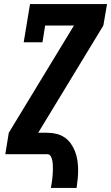

<svg xmlns="http://www.w3.org/2000/svg" viewBox="-20 -755 544 940"><path d="M229 165Q231 154 233 142.5Q235 131 236 119.5Q237 108 238 97Q239 86 239 74.5Q239 63 238.5 52Q238 41 236 30.5Q234 20 228.5 10Q223 0 212 0H6L23 -105L342 -630H201L188 -548H96L127 -735H504L486 -630L167 -105H212Q235 -105 257 -99.5Q279 -94 296.5 -82Q314 -70 326.5 -52.5Q339 -35 347 -14.5Q355 6 358.5 28Q362 50 362.5 73Q363 96 360.5 119Q358 142 355 165Z"/></svg>

Font: Iosevka Slab Extrabold Oblique
Style: Regular
Weight: 800
Italic angle: -9°
Monospace: yes
Designer: Belleve Invis
Foundry: Belleve Invis
Version: Version 11.1.1; ttfautohint (v1.8.3)